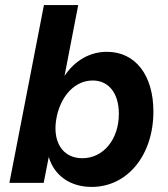

<svg xmlns="http://www.w3.org/2000/svg" viewBox="-20 -720 662 756"><path d="M341 16C482 16 584 -109 584 -281C584 -424 513 -516 401 -516C333 -516 274 -481 234 -421L288 -700H153L17 0H152L172 -102C193 -30 255 16 341 16ZM304 -97C225 -97 184 -164 203 -259C221 -346 277 -403 345 -403C408 -403 448 -353 448 -272C448 -171 387 -97 304 -97Z"/></svg>

Font: Uncut Sans
Style: Bold Italic
Weight: 700
Italic angle: -11°
Designer: Kasper Nordkvist
Foundry: UNCUT.wtf
Version: Version 1.304;Glyphs 3.2 (3246)